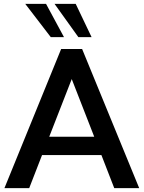

<svg xmlns="http://www.w3.org/2000/svg" viewBox="-20 -972 742 992"><path d="M2.9 0 295.9 -718.8H404.3L699.2 0H570.3L503.9 -170.9H197.3L130.9 0ZM110.4 -952.1H217.8L310.5 -780.3H242.2ZM234.4 -265.6H466.8L350.6 -563.5ZM261.7 -952.1H371.1L453.1 -780.3H384.8Z"/></svg>

Font: Min Sans SemiBold
Style: Regular
Weight: 600
Designer: Jinseong-Kim, NotoSansCJK, Nunito
Foundry: Jinseong-Kim
Version: Version 1.400;Glyphs 3.1.2 (3151)